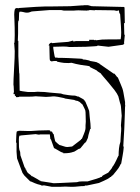

<svg xmlns="http://www.w3.org/2000/svg" viewBox="-20 -724 543 743"><path d="M462 -341Q459 -358 457.5 -366.5Q456 -375 453.5 -382Q451 -389 447.5 -397Q444 -405 437 -422Q436 -423 436 -425H434L423 -439H420Q419 -440 405.5 -449Q392 -458 365 -477V-478Q363 -479 361.5 -479.5Q360 -480 358 -481L355 -483Q353 -484 346.5 -485Q340 -486 329 -488L325 -490Q310 -494 300 -494V-496L291 -497Q235 -500 221 -500H205Q203 -500 202 -501H193V-503Q192 -503 191 -508Q190 -513 189 -519L187 -532Q186 -535 186 -543Q197 -543 206.5 -543.5Q216 -544 225 -544Q232 -544 238 -543.5Q244 -543 249 -542L312 -543Q313 -543 321.5 -543.5Q330 -544 347 -545L357 -546V-548Q358 -548 368.5 -546.5Q379 -545 400 -543L457 -551Q458 -552 458.5 -553Q459 -554 460 -555L461 -556Q461 -558 460 -558L463 -589Q462 -590 461 -590L460 -634L463 -635L462 -692Q462 -694 461.5 -694.5Q461 -695 461 -697L335 -700L320 -704H307Q304 -703 294 -703L252 -700Q233 -700 214.5 -699.5Q196 -699 178 -699H155Q135 -699 53 -693V-692Q51 -692 48.5 -692.5Q46 -693 44 -693L38 -690Q36 -683 35.5 -677.5Q35 -672 35 -668Q35 -661 36 -641Q37 -621 37 -588Q37 -576 36.5 -569Q36 -562 36 -560V-558H34Q34 -556 35 -556L37 -526Q37 -519 36.5 -499.5Q36 -480 34.5 -458.5Q33 -437 32.5 -419Q32 -401 32 -397Q32 -395 32.5 -393Q33 -391 33 -389L34 -366Q33 -365 32 -365Q32 -358 35 -359.5Q38 -361 38 -356L37 -354Q37 -353 39.5 -353Q42 -353 42 -348Q53 -348 54 -349V-350H95Q106 -350 113.5 -351Q121 -352 123 -351Q125 -351 134 -350.5Q143 -350 158 -349L175 -350Q181 -351 185 -351Q189 -351 191 -351Q198 -351 230 -344V-343Q231 -343 269 -337V-336Q279 -333 283 -333V-331H285Q287 -331 292.5 -325.5Q298 -320 299 -320L300 -318L307 -304Q309 -300 310 -297L311 -290Q311 -287 311.5 -274Q312 -261 312 -253L311 -239V-229Q311 -224 308.5 -216Q306 -208 297 -187L294 -186V-184Q293 -183 284.5 -176.5Q276 -170 259 -157L240 -155L233 -156L210 -163Q206 -166 202 -169.5Q198 -173 194 -177L193 -180Q191 -186 190.5 -190.5Q190 -195 189 -198Q188 -202 188 -204L185 -207L182 -213Q182 -213 181 -215H175Q175 -219 171 -220L130 -219L99 -217H89Q80 -217 71 -217.5Q62 -218 52 -218V-217Q50 -217 49 -216.5Q48 -216 46 -216L45 -215Q43 -212 42 -172H44V-137L46 -111L67 -55L74 -45L97 -22H99Q102 -21 106 -19Q114 -15 126 -11L134 -9Q135 -9 136 -8.5Q137 -8 138 -8V-7Q140 -6 146 -6Q148 -6 149 -7L181 -1Q197 -1 210 -1Q223 -1 233 -2Q238 -2 244.5 -1.5Q251 -1 257 -1Q270 -1 282 -2.5Q294 -4 308 -4V-6H316L363 -16Q363 -16 368.5 -18.5Q374 -21 381 -24Q388 -27 395.5 -31Q403 -35 407 -39H409Q410 -40 411 -41.5Q412 -43 414 -45H416Q425 -56 431 -63.5Q437 -71 439 -74L440 -76Q441 -77 443 -81Q445 -85 447 -89L449 -91Q453 -112 454.5 -122Q456 -132 457 -137.5Q458 -143 458 -146.5Q458 -150 459 -157H457Q462 -233 463 -281L464 -313H466L464 -314L466 -316H464V-329ZM448 -239Q448 -236 448.5 -233Q449 -230 449 -227Q449 -216 448 -208.5Q447 -201 447 -193L446 -175Q442 -164 440.5 -150Q439 -136 439 -122L437 -119Q422 -85 414 -77V-75Q413 -74 409.5 -69Q406 -64 399 -56Q375 -44 375 -42V-41Q375 -39 370 -39L367 -37Q364 -35 319 -22H297Q285 -22 278 -19Q238 -17 216 -16Q194 -15 190 -15Q183 -15 182 -16L137 -23Q137 -24 136 -25H134Q132 -27 105 -42H103Q99 -47 91.5 -52Q84 -57 81 -68H79V-70Q79 -73 75 -77L59 -123L58 -136Q54 -144 53.5 -155Q53 -166 53 -184Q53 -195 55 -197V-199Q61 -199 62 -200L118 -205L129 -203H132L136 -204H173V-202L175 -185H177L189 -151L195 -148Q219 -133 225 -133V-131H229Q250 -131 263 -136L267 -137Q269 -138 273 -140.5Q277 -143 285 -148H288Q288 -149 289 -150H291L308 -171L311 -172V-174Q311 -175 313 -175L320 -190Q320 -195 329 -225H331L330 -245Q328 -263 327 -273Q326 -283 326 -285L325 -295L320 -308Q315 -320 313 -324.5Q311 -329 310.5 -330.5Q310 -332 309.5 -331.5Q309 -331 308 -333V-335L304 -337H305Q305 -339 298 -342.5Q291 -346 286 -349V-350Q281 -350 279 -351L274 -353Q269 -354 270 -354Q271 -354 268.5 -354Q266 -354 257.5 -354.5Q249 -355 225 -359L216 -362L170 -366L152 -368Q144 -368 137.5 -368.5Q131 -369 126 -369Q121 -369 118.5 -368.5Q116 -368 114 -368H88Q82 -369 76.5 -369.5Q71 -370 66 -371L56 -373L55 -439Q54 -440 54 -445L51 -507V-566H49Q50 -583 50 -594Q50 -605 50 -613V-634Q50 -639 51 -644H53L54 -675Q55 -677 55.5 -677Q56 -677 56 -679Q65 -679 71.5 -677Q78 -675 84 -675Q92 -675 97 -677.5Q102 -680 107 -680L171 -685H211H217L227 -683H247H266Q268 -683 272 -683.5Q276 -684 283 -684Q289 -684 297 -683.5Q305 -683 316 -683H317Q317 -684 319 -684L321 -682L322 -684Q323 -685 330 -685Q335 -685 339 -684.5Q343 -684 346 -684L348 -685L422 -684Q423 -684 426 -683Q429 -682 432 -682Q435 -682 436 -683L440 -684L442 -672H444L445 -668Q447 -640 448 -623Q449 -606 449 -599Q449 -591 448.5 -584Q448 -577 447 -572Q425 -571 400 -571.5Q375 -572 351 -568L349 -570Q347 -569 346.5 -569Q346 -569 344 -568V-570H325V-565H294H274Q271 -565 270 -564H262Q263 -565 263 -567Q258 -566 253.5 -564.5Q249 -563 244 -562L204 -559L182 -557L179 -559Q171 -557 168 -548H171L172 -507Q172 -492 173.5 -490Q175 -488 181 -486Q183 -488 193 -488H200V-486L203 -485Q205 -485 215 -482.5Q225 -480 246 -480Q248 -480 250.5 -480.5Q253 -481 257 -481Q274 -476 292 -473Q310 -470 326 -468L329 -464L355 -451Q355 -449 370 -440Q370 -439 379 -428.5Q388 -418 400 -404Q412 -390 423 -375.5Q434 -361 437 -353L438 -351Q443 -332 444 -327.5Q445 -323 447 -318L448 -312Q449 -300 451 -276Q448 -243 448 -239Z"/></svg>

Font: Londrina Sketch
Style: Regular
Weight: 400
Designer: Marcelo Magalhaes
Foundry: Marcelo Magalhães
Version: Version 1.002